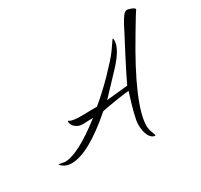

<svg xmlns="http://www.w3.org/2000/svg" viewBox="-128 -678 973 928"><g transform="rotate(-30 358.5 -213.5)"><path d="M492 84Q472 84 459 59Q447 35 447 -4Q447 -40 488 -168Q481 -168 462 -165.5Q443 -163 411 -158Q380 -153 360.5 -149.5Q341 -146 333 -144Q170 -2 77 -2Q38 -2 17 -28Q19 -30 20 -29.5Q21 -29 22 -29L51 -24Q124 -24 273 -140V-141L219 -139Q195 -138 177.5 -152Q160 -166 160 -186L162 -188Q162 -189 163 -189L166 -187Q172 -182 192 -179Q212 -176 249 -177L284 -178H317Q362 -214 426 -278Q456 -309 479.5 -335Q503 -361 516 -380L547 -425Q551 -425 551 -414Q551 -366 480 -291L376 -181L495 -193Q503 -209 507.5 -219Q512 -229 518 -241Q524 -253 535 -274.5Q546 -296 565 -333L612 -423L631 -460Q641 -479 653 -495Q665 -511 675 -511Q686 -511 701.5 -504.5Q717 -498 717 -491Q704 -472 688.5 -446Q673 -420 655 -390Q478 -95 478 25Q478 30 480 40.5Q482 51 486 60Q491 73 492.5 78.5Q494 84 492 84Z"/></g></svg>

Font: Qwigley
Style: Regular
Weight: 400
Designer: Robert E. Leuschke
Foundry: Robert E. Leuschke
Version: Version 1.010; ttfautohint (v1.8.3)